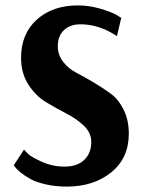

<svg xmlns="http://www.w3.org/2000/svg" viewBox="-20 -680 532 711"><path d="M429 -614 413 -546Q348 -590 278 -590Q240 -590 217 -568.5Q194 -547 194 -509Q194 -477 213.5 -451.5Q233 -426 262 -411Q291 -396 325.5 -375.5Q360 -355 389 -334Q418 -313 437.5 -274.5Q457 -236 457 -185Q457 -94 391.5 -41.5Q326 11 228 11Q186 11 150.5 3Q115 -5 94 -16.5Q73 -28 58 -40Q43 -52 37 -60L31 -68L69 -126Q75 -119 86 -108.5Q97 -98 136 -80.5Q175 -63 219 -63Q266 -63 292 -88Q318 -113 318 -154Q318 -188 291 -214Q264 -240 226 -259.5Q188 -279 150 -302Q112 -325 85 -367Q58 -409 58 -466Q58 -555 116.5 -607.5Q175 -660 269 -660Q309 -660 349 -648.5Q389 -637 409 -626Z"/></svg>

Font: ArsenalBold
Style: Bold
Weight: 700
Designer: Andrij Shevchenko
Foundry: Stairsfor.com
Version: Version 1.000